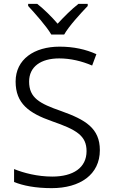

<svg xmlns="http://www.w3.org/2000/svg" viewBox="-20 -966 587 996"><path d="M246 -787H313C337 -830 398 -896 435 -935V-946H387C351 -918 312 -879 279 -843C248 -879 209 -918 173 -946H126V-935C162 -896 221 -830 246 -787ZM498 -187C498 -301 423 -345 297 -390C185 -429 131 -458 131 -543C131 -620 192 -663 287 -663C346 -663 404 -649 458 -626L480 -685C425 -710 362 -724 289 -724C157 -724 61 -658 61 -543C61 -429 130 -379 250 -337C377 -293 429 -262 429 -182C429 -96 360 -50 251 -50C174 -50 102 -69 53 -89V-22C99 -3 164 10 248 10C395 10 498 -60 498 -187Z"/></svg>

Font: Noto Kufi Arabic Light
Style: Regular
Weight: 300
Designer: Monotype Design Team, David Williams, Khaled Hosny
Foundry: Google LLC
Version: Version 2.109